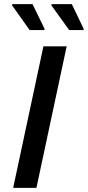

<svg xmlns="http://www.w3.org/2000/svg" viewBox="-20 -913 427 933"><path d="M124 -767H195L197 -772L138 -893H40L38 -888ZM316 -767H385L387 -772L329 -893H231L229 -888ZM191 -688 44 0H157L304 -688Z"/></svg>

Font: Saira UNSAM Medium Italic
Style: Regular
Weight: 500
Italic angle: -12°
Designer: Hector Gatti with collaboration of the Omnibus-Type team
Foundry: Omnibus-Type
Version: Version 0.072;PS 000.072;hotconv 1.0.88;makeotf.lib2.5.64775